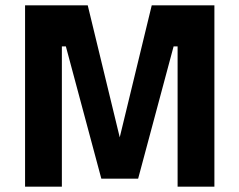

<svg xmlns="http://www.w3.org/2000/svg" viewBox="-20 -700 898 720"><path d="M784 -680H549L429 -185L309 -680H74V0H212V-526H227L360 -30H498L631 -526H646V0H784Z"/></svg>

Font: Online Auction - Bold
Style: Bold
Weight: 500
Designer: Mohamed Mostafa, the designer of Online Auction
Foundry: Kief Type Foundry
Version: ""